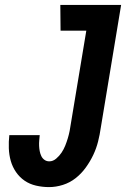

<svg xmlns="http://www.w3.org/2000/svg" viewBox="-20 -755 540 783"><path d="M180 8Q153 8 127 2Q101 -4 80.5 -18Q60 -32 45.5 -53Q31 -74 24 -98.5Q17 -123 16 -150Q15 -177 18 -204H142Q141 -193 140 -182Q139 -171 139.5 -160Q140 -149 142 -138.5Q144 -128 148.5 -118.5Q153 -109 161.5 -103Q170 -97 181 -97Q196 -97 209 -108Q222 -119 231 -132.5Q240 -146 246 -161Q252 -176 256.5 -191Q261 -206 264 -221Q267 -236 269 -251L332 -630H227L226 -735H474L391 -234Q387 -206 380 -178Q373 -150 360.5 -123.5Q348 -97 330 -72Q312 -47 288.5 -28.5Q265 -10 236.5 -1Q208 8 180 8Z"/></svg>

Font: Iosevka SS18 Extrabold
Style: Italic
Weight: 800
Italic angle: -9°
Monospace: yes
Designer: Belleve Invis
Foundry: Belleve Invis
Version: Version 25.1.1; ttfautohint (v1.8.4)